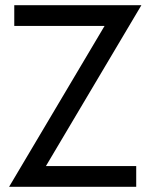

<svg xmlns="http://www.w3.org/2000/svg" viewBox="-20 -720 585 740"><path d="M35 -620V-700H525L157 -80H505V0H15L383 -620Z"/></svg>

Font: Jost*
Style: Regular
Weight: 400
Version: Version 3.7